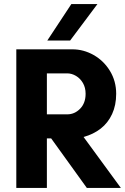

<svg xmlns="http://www.w3.org/2000/svg" viewBox="-20 -922 613 942"><path d="M60 -680H335Q390 -680 439.5 -652Q489 -624 519.5 -574Q550 -524 550 -462Q550 -406 530 -362.5Q510 -319 474 -291Q438 -263 390 -250L573 0H406L231 -243H210V0H60ZM400 -462Q400 -492 387 -514.5Q374 -537 353 -549.5Q332 -562 310 -562H210V-361H310Q346 -361 373 -388.5Q400 -416 400 -462ZM330 -902H458L324 -723H212Z"/></svg>

Font: Teachers[wght]
Style: Regular
Weight: 400
Designer: Alfredo Marco Pradil & Chank Diesel
Version: Version 1.000;Glyphs 3.1.2 (3151)